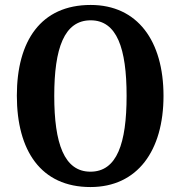

<svg xmlns="http://www.w3.org/2000/svg" viewBox="-20 -745 728 775"><path d="M345 10C535 10 640 -137 640 -358C640 -580 535 -725 346 -725C145 -725 48 -580 48 -359C48 -137 145 10 345 10ZM345 -52C239 -52 199 -166 199 -358C199 -550 239 -663 346 -663C452 -663 491 -550 491 -358C491 -166 452 -52 345 -52Z"/></svg>

Font: Noto Serif Bengali Condensed
Style: Bold
Weight: 700
Width: 3
Designer: Juan Bruce, Universal Thirst, Indian Type Foundry and the Monotype Design Team.
Foundry: Monotype Imaging Inc.
Version: Version 2.003